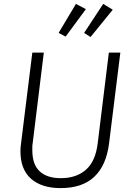

<svg xmlns="http://www.w3.org/2000/svg" viewBox="-20 -955 686 986"><path d="M205 -685 148 -221Q146 -211 146 -201V-183Q146 -110 184 -75Q222 -40 292 -40Q372 -40 421.5 -83.5Q471 -127 482 -221L539 -685H598L540 -218Q526 -106 464.5 -47.5Q403 11 291 11Q194 11 139.5 -37Q85 -85 85 -178Q85 -197 88 -218L146 -685ZM281 -786 370 -935 421 -908 317 -767ZM412 -786 510 -935 559 -905 445 -765Z"/></svg>

Font: Glekhifnjqigglhiwekvrgaqftz
Style: Regular
Weight: 300
Italic angle: -8°
Designer: Carrois Corporate & Edenspiekermann
Foundry: Carrois Corporate GbR & Edenspiekermann AG
Version: Version 2.001